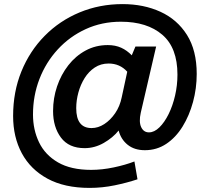

<svg xmlns="http://www.w3.org/2000/svg" viewBox="-20 -721 1032 937"><path d="M44 -155Q44 -273 84.5 -372.5Q125 -472 198 -546Q271 -620 368.5 -660.5Q466 -701 578 -701Q681 -701 763 -663.5Q845 -626 892.5 -550.5Q940 -475 940 -360Q940 -290 922 -223.5Q904 -157 871 -103.5Q838 -50 791.5 -19Q745 12 687 12Q636 12 603 -14.5Q570 -41 559 -84Q531 -49 486.5 -23.5Q442 2 393 2Q316 2 277.5 -49.5Q239 -101 239 -179Q239 -242 258.5 -299.5Q278 -357 313.5 -402.5Q349 -448 398 -474.5Q447 -501 506 -501Q543 -501 571.5 -488Q600 -475 623 -451L641 -494H742L667 -171Q657 -126 669 -100.5Q681 -75 707 -75Q733 -75 758 -99.5Q783 -124 803 -164.5Q823 -205 834.5 -255Q846 -305 846 -357Q846 -488 772 -551.5Q698 -615 570 -615Q477 -615 398.5 -579Q320 -543 262 -480Q204 -417 172.5 -335.5Q141 -254 141 -162Q141 -88 170.5 -26.5Q200 35 263 71.5Q326 108 425 108Q478 108 535 96Q592 84 636 67L651 154Q600 171 539.5 183.5Q479 196 417 196Q295 196 212 151Q129 106 86.5 27Q44 -52 44 -155ZM352 -193Q352 -96 427 -96Q459 -96 489 -115.5Q519 -135 542 -168.5Q565 -202 574 -246L601 -371Q565 -411 510 -411Q472 -411 442.5 -391.5Q413 -372 393 -340Q373 -308 362.5 -269.5Q352 -231 352 -193Z"/></svg>

Font: Radio Canada Medium
Style: Italic
Weight: 500
Italic angle: -12°
Designer: Charles Daoud, Etienne Aubert Bonn, Alexandre Saumier Demers, Jacques Le Bailly
Foundry: Radio-Canada
Version: Version 2.104; ttfautohint (v1.8.4.7-5d5b);gftools[0.9.28.de